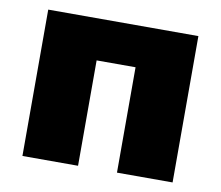

<svg xmlns="http://www.w3.org/2000/svg" viewBox="-62 -573 742 646"><g transform="rotate(10 309.0 -250.0)"><path d="M53 -500H566V0H376V-360H243V0H53Z"/></g></svg>

Font: Moderustic ExtraBold
Style: Regular
Weight: 800
Designer: Tural Alisoy
Foundry: TAFT Foundry
Version: Version 2.120